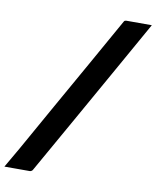

<svg xmlns="http://www.w3.org/2000/svg" viewBox="-103 -822 833 1025"><g transform="rotate(10 314.0 -310.0)"><path d="M636 -750Q555 -606 473.5 -461Q392 -316 310 -171Q228 -26 146 119Q144 123 141 125.5Q138 128 135 129Q132 130 129 130Q96 130 61.5 130Q27 130 -8 130Q7 103 23.5 75.5Q40 48 55 21Q126 -106 198 -233.5Q270 -361 342 -488.5Q414 -616 485 -743Q487 -747 490.5 -748.5Q494 -750 498 -750Q533 -750 568 -750Q603 -750 636 -750Z"/></g></svg>

Font: RecMonoLinear Nerd Font Mono
Style: Bold Italic
Weight: 700
Italic angle: -10°
Monospace: yes
Version: Version 1.085; ttfautohint (v1.8.4.7-5d5b);Nerd Fonts 3.2.1